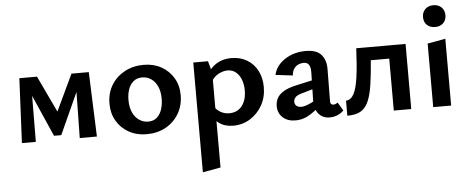

<svg xmlns="http://www.w3.org/2000/svg" viewBox="-57 -801 3032 1237"><g transform="rotate(-5 1459.0 -182.5)"><path d="M63 0 83 -418H156L153 0ZM437 0 443 -364 483 -388 320 -29H273L129 -357L136 -418H197L322 -154H295L420 -418H532L548 0Z M869 13Q805 13 754.5 -15Q704 -43 675.5 -92Q647 -141 647 -203Q647 -271 678.5 -323Q710 -375 764.5 -404.5Q819 -434 888 -434Q952 -434 1001.5 -406.5Q1051 -379 1080 -330.5Q1109 -282 1109 -219Q1109 -152 1078 -99.5Q1047 -47 993 -17Q939 13 869 13ZM886 -67Q921 -67 943 -87Q965 -107 975 -139Q985 -171 985 -206Q985 -254 969.5 -287Q954 -320 928.5 -337Q903 -354 871 -354Q837 -354 814.5 -335Q792 -316 781.5 -285Q771 -254 771 -217Q771 -169 786.5 -135.5Q802 -102 828.5 -84.5Q855 -67 886 -67Z M1430 7Q1375 7 1337.5 -20.5Q1300 -48 1284 -97L1312 -132Q1329 -104 1355 -89.5Q1381 -75 1411 -75Q1446 -75 1471 -92Q1496 -109 1509.5 -140Q1523 -171 1523 -213Q1523 -251 1511.5 -282Q1500 -313 1477.5 -332Q1455 -351 1423 -351Q1397 -351 1366.5 -336Q1336 -321 1313 -283L1273 -304Q1307 -367 1350.5 -397.5Q1394 -428 1454 -428Q1513 -428 1556.5 -401.5Q1600 -375 1623.5 -329Q1647 -283 1647 -224Q1647 -158 1617.5 -106Q1588 -54 1539 -23.5Q1490 7 1430 7ZM1208 289V-421H1303L1324 -346V268Z M2053 8Q2008 8 1981.5 -23.5Q1955 -55 1956 -116L1960 -286Q1961 -312 1956 -327.5Q1951 -343 1941 -350Q1931 -357 1916 -357Q1901 -357 1884 -350.5Q1867 -344 1854.5 -327.5Q1842 -311 1840 -282L1729 -295Q1735 -325 1753.5 -350Q1772 -375 1800 -393.5Q1828 -412 1862.5 -422Q1897 -432 1935 -432Q2006 -432 2036.5 -396.5Q2067 -361 2066 -302L2064 -94Q2064 -83 2069.5 -77.5Q2075 -72 2083 -72Q2091 -72 2098.5 -75Q2106 -78 2112 -83L2144 -29Q2129 -13 2105.5 -2.5Q2082 8 2053 8ZM1832 8Q1781 8 1750 -20.5Q1719 -49 1719 -94Q1719 -120 1730.5 -143.5Q1742 -167 1772 -186Q1802 -205 1857 -217L2020 -253L2025 -202L1884 -161Q1853 -152 1843.5 -138.5Q1834 -125 1834 -112Q1834 -96 1845.5 -86Q1857 -76 1876 -76Q1901 -76 1938 -94Q1975 -112 2021 -136L2023 -97Q1979 -54 1932 -23Q1885 8 1832 8Z M2167 7V-90Q2200 -93 2218.5 -128.5Q2237 -164 2247 -236.5Q2257 -309 2262 -421H2355Q2348 -319 2340.5 -245.5Q2333 -172 2321 -123Q2309 -74 2289.5 -45.5Q2270 -17 2240.5 -5Q2211 7 2167 7ZM2468 0V-421H2581V0ZM2320 -336V-421H2516V-336Z M2723 0V-411L2839 -432V0ZM2781 -513Q2748 -513 2728 -532Q2708 -551 2708 -583Q2708 -615 2728 -634.5Q2748 -654 2781 -654Q2813 -654 2833 -634.5Q2853 -615 2853 -583Q2853 -551 2833 -532Q2813 -513 2781 -513Z"/></g></svg>

Font: Ysabeau
Style: Bold
Weight: 700
Designer: Christian Thalmann (Catharsis Fonts)
Version: Version 2.000;gftools[0.9.27.dev2+g8671c4b]